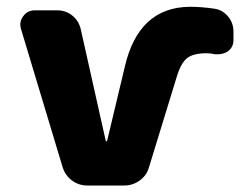

<svg xmlns="http://www.w3.org/2000/svg" viewBox="-20 -578 738 577"><path d="M681.6 -457Q681.6 -436.5 665 -423.8Q651.4 -415 635.7 -415Q630.9 -415 626 -415Q613.3 -418 600.6 -418Q559.6 -418 541 -402.3Q522.5 -386.7 509.8 -342.8L427.7 -75.2Q420.9 -50.8 399.9 -35.6Q378.9 -20.5 353.5 -20.5H242.2Q216.8 -20.5 196.3 -35.6Q175.8 -50.8 168 -76.2L43 -491.2Q41 -498 41 -504.9Q41 -517.6 49.8 -529.3Q62.5 -546.9 84 -546.9H152.3Q177.7 -546.9 197.3 -531.2Q216.8 -515.6 222.7 -490.2L297.9 -154.3Q298.8 -153.3 299.8 -153.3Q300.8 -153.3 301.8 -154.3L354.5 -375Q395.5 -556.6 550.8 -557.6Q585.9 -557.6 625 -551.8Q649.4 -547.9 665.5 -528.3Q681.6 -508.8 681.6 -483.4Z"/></svg>

Font: Gen Jyuu Gothic Heavy
Style: Bold
Weight: 900
Designer: [Source Han Sans]
Ryoko NISHIZUKA  (kana & ideographs); Paul D. Hunt (Latin, Greek & Cyrillic); Wenlong ZHANG  (bopomofo
Version: Version 1.002.20150607